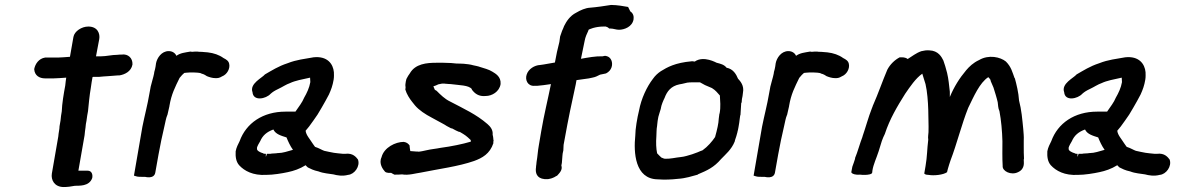

<svg xmlns="http://www.w3.org/2000/svg" viewBox="-20 -711 4771 774"><path d="M118 -431C120 -407 138 -395 162 -395H196C213 -395 227 -397 247 -398C246 -390 244 -379 243 -366C237 -334 230 -293 229 -262C227 -251 225 -238 224 -225L220 -202C220 -190 216 -176 215 -161L189 -11C185 14 199 43 237 43C252 43 266 41 282 38C297 37 340 42 352 6V5C354 -6 351 -23 333 -23H296L321 -166C322 -176 323 -187 325 -199V-200C325 -206 327 -215 329 -226V-227C330 -239 333 -251 335 -264V-265C337 -286 341 -328 346 -356C348 -373 351 -388 353 -400C353 -400 354 -401 355 -401H378C405 -404 426 -404 455 -407H461C481 -410 509 -422 514 -451V-452C515 -476 497 -495 470 -491C465 -491 461 -491 453 -490C431 -490 408 -484 388 -484H367L380 -553C384 -575 374 -604 336 -604C309 -604 280 -585 276 -562L262 -482C243 -481 228 -479 214 -479H162C136 -475 122 -453 118 -433Z M520 -3 530 0C536 2 546 2 559 2H565C566 2 601 12 606 -15L619 -88C626 -127 634 -165 643 -203C647 -220 649 -234 654 -246L655 -248C657 -258 660 -270 663 -283V-284C671 -332 686 -360 704 -397C709 -404 720 -415 723 -417C725 -417 731 -418 732 -418C738 -418 743 -419 746 -419H759C769 -418 786 -419 793 -414C798 -413 800 -412 806 -409L814 -404C824 -400 836 -396 849 -396C857 -396 864 -396 875 -403C896 -411 908 -435 904 -453C902 -465 893 -471 881 -477C863 -490 842 -497 817 -500C807 -501 800 -501 793 -502H792C785 -502 781 -502 776 -503H775C768 -503 761 -503 753 -502C753 -502 754 -503 748 -503H747C725 -499 708 -498 691 -486C687 -496 676 -505 660 -505C631 -505 613 -477 609 -456L607 -442C606 -435 604 -428 602 -421L601 -414C598 -398 591 -378 587 -360V-359C586 -352 584 -342 582 -332C575 -290 563 -245 554 -200Z M930 -100C929 -80 931 -60 944 -45C965 -22 1000 -3 1053 -6C1081 -6 1117 -12 1140 -17C1164 -22 1188 -30 1212 -45C1214 -42 1218 -39 1221 -36C1231 -31 1244 -24 1264 -20C1284 -12 1307 -11 1324 -8C1338 -4 1361 0 1383 -6C1409 -8 1433 -41 1423 -68C1416 -77 1403 -95 1372 -91H1362L1342 -93L1326 -95C1316 -97 1299 -100 1287 -103C1278 -106 1266 -114 1250 -119C1247 -124 1242 -129 1240 -133C1229 -151 1214 -166 1212 -184C1216 -189 1221 -195 1226 -201C1238 -218 1249 -232 1260 -249C1271 -266 1282 -287 1292 -304L1306 -330C1315 -350 1321 -366 1325 -390C1327 -402 1326 -412 1326 -420C1323 -453 1300 -486 1244 -480C1207 -473 1177 -471 1139 -456C1102 -444 1076 -427 1048 -411C1037 -397 985 -374 998 -339C1001 -302 1052 -312 1071 -333C1079 -340 1086 -345 1103 -353C1118 -360 1134 -371 1149 -376C1170 -386 1198 -391 1230 -398C1230 -392 1231 -386 1231 -380C1227 -357 1217 -336 1206 -317C1199 -299 1184 -280 1171 -261H1131C1039 -261 972 -214 946 -142C940 -130 933 -117 930 -101ZM1016 -111V-116C1017 -121 1025 -136 1029 -142C1039 -165 1055 -179 1082 -189C1091 -170 1113 -164 1135 -157C1141 -142 1150 -122 1161 -107C1140 -101 1119 -94 1102 -94H1100L1093 -93L1076 -92L1070 -91H1056C1051 -75 1051 -75 1052 -91H1048C1043 -91 1042 -92 1039 -94H1038C1031 -96 1015 -103 1016 -111Z M1518 -77C1506 -51 1524 -28 1532 -19C1538 -13 1552 -14 1557 -14C1561 -12 1565 -9 1570 -7H1574C1583 -7 1589 -7 1601 -8C1626 -3 1658 -13 1675 -15C1749 -30 1828 -40 1891 -62C1924 -74 1955 -91 1969 -134C1969 -137 1968 -137 1969 -141L1970 -145C1969 -146 1969 -146 1969 -148V-149C1968 -157 1968 -162 1966 -168C1968 -189 1955 -202 1945 -211C1900 -250 1851 -272 1794 -302C1773 -312 1756 -329 1740 -345L1733 -349C1731 -353 1730 -357 1727 -363C1734 -365 1739 -367 1747 -371L1762 -374H1772C1772 -374 1775 -373 1782 -373C1785 -373 1789 -372 1797 -372C1833 -367 1869 -368 1882 -352V-350C1893 -335 1909 -321 1938 -324C1963 -324 1993 -341 1998 -372V-373C2000 -402 1978 -414 1965 -422C1951 -431 1931 -436 1912 -442C1911 -442 1908 -444 1901 -445L1887 -448C1878 -451 1861 -453 1849 -454C1842 -454 1833 -455 1819 -455C1812 -456 1805 -456 1798 -457H1797C1789 -457 1778 -458 1767 -458H1740C1700 -458 1654 -454 1632 -415C1628 -410 1623 -402 1618 -392V-391C1618 -391 1617 -388 1616 -383C1615 -375 1613 -369 1615 -359L1614 -350C1619 -332 1632 -312 1641 -301L1653 -286C1669 -267 1695 -250 1720 -237L1742 -225C1756 -217 1771 -210 1781 -203L1798 -194C1800 -194 1802 -193 1803 -193L1818 -185L1829 -180L1834 -179C1856 -166 1859 -164 1877 -147C1878 -145 1878 -144 1878 -143V-140C1860 -135 1842 -130 1821 -126L1789 -120C1780 -119 1767 -117 1756 -115C1737 -111 1719 -110 1698 -105C1692 -104 1670 -98 1664 -100H1660C1658 -100 1638 -102 1634 -102C1632 -110 1632 -118 1631 -125C1626 -131 1621 -137 1608 -139H1607C1575 -139 1528 -117 1518 -77Z M2103 -410C2096 -389 2107 -363 2135 -365H2145C2165 -367 2176 -368 2201 -372C2189 -312 2173 -248 2162 -183L2152 -124C2148 -103 2147 -80 2143 -58C2142 -50 2142 -44 2141 -41V-38C2137 -15 2143 8 2175 11H2190C2214 7 2218 0 2226 -3C2235 -13 2249 -26 2243 -44L2245 -54C2246 -62 2246 -71 2247 -79V-80C2247 -88 2249 -96 2251 -105V-106C2251 -113 2252 -120 2252 -127L2257 -154C2270 -227 2285 -299 2301 -371L2304 -388C2320 -390 2339 -393 2354 -395L2368 -398C2379 -400 2388 -404 2399 -410C2404 -411 2415 -413 2423 -415C2447 -427 2451 -451 2445 -467C2441 -477 2434 -484 2419 -486L2409 -484C2381 -485 2350 -479 2322 -474C2327 -498 2332 -523 2337 -547C2339 -560 2347 -578 2352 -588V-590C2353 -593 2381 -604 2412 -604H2422C2429 -602 2432 -600 2436 -596H2441C2452 -596 2464 -591 2475 -591C2497 -591 2529 -603 2534 -633C2536 -646 2532 -658 2521 -665L2512 -683C2496 -686 2467 -691 2444 -691H2443C2418 -687 2385 -682 2359 -680C2340 -679 2320 -670 2303 -660C2277 -647 2263 -624 2254 -606C2251 -599 2249 -592 2246 -587L2238 -564L2235 -542C2228 -515 2222 -488 2217 -459C2197 -456 2175 -451 2157 -449C2135 -448 2110 -433 2103 -410Z M2556 -265C2549 -237 2541 -191 2541 -164C2534 -97 2539 11 2632 12C2659 14 2686 13 2712 10C2745 8 2770 -1 2793 -7V-8C2831 -24 2858 -36 2887 -70C2904 -88 2929 -108 2942 -141L2943 -146C2947 -156 2950 -168 2953 -179V-180C2954 -184 2956 -190 2957 -198L2960 -216C2962 -227 2962 -237 2964 -246L2965 -247C2966 -261 2967 -280 2968 -295L2970 -299V-300C2971 -305 2970 -309 2971 -312C2973 -320 2974 -327 2975 -337C2981 -366 2964 -384 2955 -394C2948 -411 2936 -433 2909 -438C2899 -451 2884 -454 2869 -458C2868 -458 2817 -488 2781 -463H2779L2772 -464H2769C2701 -458 2670 -440 2644 -424C2632 -416 2621 -406 2612 -393C2588 -362 2565 -314 2556 -265ZM2634 -240C2637 -249 2640 -262 2644 -273V-274C2646 -288 2654 -306 2659 -316C2669 -343 2685 -364 2719 -371C2733 -373 2745 -377 2751 -378H2753C2758 -379 2761 -379 2769 -379H2802L2822 -368L2850 -356C2866 -346 2871 -338 2882 -326C2883 -305 2886 -281 2881 -254L2880 -252C2878 -239 2877 -228 2876 -217L2873 -200C2871 -191 2866 -169 2863 -160V-159C2851 -141 2833 -120 2812 -105C2809 -104 2798 -100 2792 -97L2770 -89C2757 -85 2738 -79 2725 -78C2704 -76 2682 -70 2660 -71C2658 -71 2653 -73 2646 -76C2640 -81 2635 -87 2629 -93C2625 -112 2624 -136 2626 -162C2627 -174 2626 -189 2629 -204V-205C2630 -218 2632 -230 2634 -240Z M3018 -3 3028 0C3034 2 3044 2 3057 2H3063C3064 2 3099 12 3104 -15L3117 -88C3124 -127 3132 -165 3141 -203C3145 -220 3147 -234 3152 -246L3153 -248C3155 -258 3158 -270 3161 -283V-284C3169 -332 3184 -360 3202 -397C3207 -404 3218 -415 3221 -417C3223 -417 3229 -418 3230 -418C3236 -418 3241 -419 3244 -419H3257C3267 -418 3284 -419 3291 -414C3296 -413 3298 -412 3304 -409L3312 -404C3322 -400 3334 -396 3347 -396C3355 -396 3362 -396 3373 -403C3394 -411 3406 -435 3402 -453C3400 -465 3391 -471 3379 -477C3361 -490 3340 -497 3315 -500C3305 -501 3298 -501 3291 -502H3290C3283 -502 3279 -502 3274 -503H3273C3266 -503 3259 -503 3251 -502C3251 -502 3252 -503 3246 -503H3245C3223 -499 3206 -498 3189 -486C3185 -496 3174 -505 3158 -505C3129 -505 3111 -477 3107 -456L3105 -442C3104 -435 3102 -428 3100 -421L3099 -414C3096 -398 3089 -378 3085 -360V-359C3084 -352 3082 -342 3080 -332C3073 -290 3061 -245 3052 -200Z M3412 -18C3411 -13 3420 -8 3433 -7H3435C3436 -7 3438 -6 3447 -7C3451 -6 3460 -6 3465 -6H3467C3477 -6 3495 -8 3496 -15L3497 -24C3501 -49 3513 -73 3522 -101L3535 -143C3539 -153 3542 -162 3547 -171C3567 -232 3597 -282 3629 -333C3649 -362 3671 -395 3698 -414C3701 -402 3706 -390 3711 -372C3718 -342 3721 -301 3722 -269C3722 -239 3724 -208 3723 -178C3723 -171 3720 -160 3722 -148C3717 -108 3718 -81 3711 -41L3706 -12C3706 -10 3711 -6 3723 -6C3745 -2 3783 -6 3798 -17V-18C3798 -19 3799 -21 3801 -30C3804 -40 3808 -54 3812 -65C3837 -130 3857 -211 3883 -276C3906 -323 3929 -377 3964 -400C3967 -397 3971 -393 3973 -389C3973 -386 3974 -383 3976 -379L3985 -358C3990 -342 3998 -317 4002 -299C4004 -287 4003 -276 4009 -263C4016 -227 4020 -181 4021 -142C4021 -109 4020 -75 4022 -42C4020 -21 4056 -3 4084 -17C4115 -31 4106 -61 4107 -67L4108 -72C4107 -90 4107 -101 4107 -120V-144C4108 -162 4106 -175 4105 -191C4101 -231 4098 -268 4088 -306C4086 -338 4078 -370 4071 -396H4070C4061 -420 4057 -441 4035 -463C4013 -481 3966 -492 3927 -469C3903 -458 3887 -442 3875 -428C3848 -396 3826 -361 3809 -320V-341C3806 -367 3804 -392 3798 -417C3793 -437 3788 -453 3783 -467C3776 -481 3763 -507 3726 -508C3716 -509 3703 -507 3696 -505H3695C3672 -497 3657 -484 3639 -473C3635 -477 3626 -480 3615 -480H3607C3586 -469 3568 -451 3557 -430C3537 -383 3520 -333 3500 -288L3499 -286C3498 -283 3497 -279 3495 -275C3480 -237 3470 -198 3457 -161V-160C3447 -135 3437 -97 3427 -74V-71C3425 -63 3419 -48 3416 -39Z M4202 -100C4201 -80 4203 -60 4216 -45C4237 -22 4272 -3 4325 -6C4353 -6 4389 -12 4412 -17C4436 -22 4460 -30 4484 -45C4486 -42 4490 -39 4493 -36C4503 -31 4516 -24 4536 -20C4556 -12 4579 -11 4596 -8C4610 -4 4633 0 4655 -6C4681 -8 4705 -41 4695 -68C4688 -77 4675 -95 4644 -91H4634L4614 -93L4598 -95C4588 -97 4571 -100 4559 -103C4550 -106 4538 -114 4522 -119C4519 -124 4514 -129 4512 -133C4501 -151 4486 -166 4484 -184C4488 -189 4493 -195 4498 -201C4510 -218 4521 -232 4532 -249C4543 -266 4554 -287 4564 -304L4578 -330C4587 -350 4593 -366 4597 -390C4599 -402 4598 -412 4598 -420C4595 -453 4572 -486 4516 -480C4479 -473 4449 -471 4411 -456C4374 -444 4348 -427 4320 -411C4309 -397 4257 -374 4270 -339C4273 -302 4324 -312 4343 -333C4351 -340 4358 -345 4375 -353C4390 -360 4406 -371 4421 -376C4442 -386 4470 -391 4502 -398C4502 -392 4503 -386 4503 -380C4499 -357 4489 -336 4478 -317C4471 -299 4456 -280 4443 -261H4403C4311 -261 4244 -214 4218 -142C4212 -130 4205 -117 4202 -101ZM4288 -111V-116C4289 -121 4297 -136 4301 -142C4311 -165 4327 -179 4354 -189C4363 -170 4385 -164 4407 -157C4413 -142 4422 -122 4433 -107C4412 -101 4391 -94 4374 -94H4372L4365 -93L4348 -92L4342 -91H4328C4323 -75 4323 -75 4324 -91H4320C4315 -91 4314 -92 4311 -94H4310C4303 -96 4287 -103 4288 -111Z"/></svg>

Font: Scribbler
Style: BlkIta
Weight: 900
Designer: Mew Too
Foundry: Cannot Into Space Fonts
Version: Version 1.001